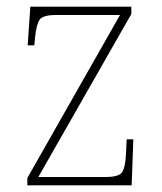

<svg xmlns="http://www.w3.org/2000/svg" viewBox="-20 -556 487 576"><path d="M62 0V-22L340 -511H148Q109 -511 99 -497Q89 -483 85 -442L83 -420H63L71 -536H374V-514L95 -25H297Q336 -25 346 -39Q356 -53 358 -95L360 -138H380L375 0Z"/></svg>

Font: Noto Serif Khmer SemiCondensed Thin
Style: Regular
Weight: 250
Width: 4
Designer: Danh Hong and the Monotype Design Team
Foundry: Monotype Imaging Inc.
Version: Version 2.004